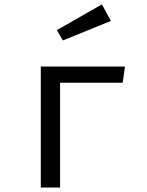

<svg xmlns="http://www.w3.org/2000/svg" viewBox="-20 -837 655 857"><path d="M248.2 0H162.1V-540H537.9L527.7 -467.7H248.2ZM434.9 -817.4 474.9 -743.6 260.5 -656.4 233.8 -702.6Z"/></svg>

Font: FiraCode Nerd Font
Style: Regular
Weight: 400
Designer: Carrois Corporate, Edenspiekermann AG, Nikita Prokopov
Foundry: Carrois Corporate, Edenspiekermann AG, Nikita Prokopov
Version: Version 6.002;Nerd Fonts 2.1.0